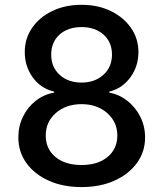

<svg xmlns="http://www.w3.org/2000/svg" viewBox="-20 -757 669 787"><path d="M314.5 9.8Q237.8 9.8 179.4 -16.6Q121.1 -43 88.1 -88.9Q55.2 -134.8 55.2 -193.8Q55.2 -239.7 74.2 -278.8Q93.3 -317.9 126.7 -344Q160.2 -370.1 202.1 -377.4V-381.3Q147 -394.5 114.3 -439.7Q81.5 -484.9 81.5 -543.5Q81.5 -599.1 111.6 -642.8Q141.6 -686.5 194.3 -711.9Q247.1 -737.3 314.5 -737.3Q381.3 -737.3 433.8 -711.9Q486.3 -686.5 516.8 -642.8Q547.4 -599.1 547.4 -543.5Q547.4 -484.9 514.2 -439.7Q481 -394.5 427.7 -381.3V-377.4Q468.3 -370.1 501.7 -344Q535.2 -317.9 554.9 -278.8Q574.7 -239.7 574.7 -193.8Q574.7 -134.8 541.3 -88.9Q507.8 -43 449.2 -16.6Q390.6 9.8 314.5 9.8ZM314.5 -80.6Q381.3 -80.6 421.1 -113.8Q460.9 -147 460.9 -201.2Q460.9 -257.3 419.2 -293.7Q377.4 -330.1 314.5 -330.1Q250.5 -330.1 209 -293.9Q167.5 -257.8 167.5 -201.2Q167.5 -147 207 -113.8Q246.6 -80.6 314.5 -80.6ZM314.5 -418.5Q368.2 -418.5 403.6 -450.2Q439 -481.9 439 -533.2Q439 -584.5 404.3 -615.2Q369.6 -646 314.5 -646Q258.3 -646 224.1 -615.2Q189.9 -584.5 189.9 -533.2Q189.9 -481.9 224.6 -450.2Q259.3 -418.5 314.5 -418.5Z"/></svg>

Font: Inter Medium
Style: Regular
Weight: 500
Designer: Rasmus Andersson
Foundry: rsms
Version: Version 4.001;git-9221beed3